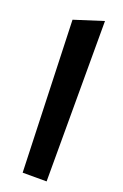

<svg xmlns="http://www.w3.org/2000/svg" viewBox="-136 -727 491 769"><g transform="rotate(20 109.5 -343.0)"><path d="M47.4 -645 171.4 -684.6V-1H69.3Z"/></g></svg>

Font: Samim FD-WOL
Style: Bold-FD-WOL
Weight: 700
Foundry: DejaVu fonts team - Redesigned by Saber Rastikerdar
Version: Version 4.0.5